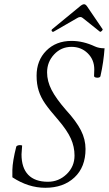

<svg xmlns="http://www.w3.org/2000/svg" viewBox="-20 -869 511 902"><path d="M231.9 -720.2Q227.1 -717.8 223.6 -722.7Q220.2 -727.5 225.1 -731.9L354 -837.9Q366.7 -849.1 375 -849.1Q382.3 -849.1 389.2 -838.9L461.9 -731.9Q463.9 -729 458 -723.4Q452.1 -717.8 449.2 -720.2L369.1 -784.2Q363.3 -789.1 357.9 -789.1Q350.1 -789.1 342.8 -784.2ZM192.9 13.2Q113.3 13.2 38.1 -36.1V-70.8Q39.1 -111.8 56.2 -179.2Q57.6 -184.1 64.5 -186Q71.3 -188 77.6 -187Q84 -186 84 -185.1Q81.1 -151.4 81.1 -144Q81.1 -80.6 112.5 -47.9Q144 -15.1 205.1 -15.1Q255.9 -15.1 293 -50.8Q330.1 -86.4 330.1 -138.2Q330.1 -179.7 313 -217.8Q295.9 -255.9 253.9 -305.2Q212.9 -352.1 192.4 -381.6Q171.9 -411.1 161.9 -442.4Q151.9 -473.6 151.9 -513.2Q151.9 -585 197.5 -630.9Q243.2 -676.8 315.9 -676.8Q370.6 -676.8 425.8 -650.9Q444.8 -642.1 471.2 -642.1Q466.8 -577.6 452.1 -512.2Q451.2 -506.3 443.6 -504.6Q436 -502.9 429 -505.1Q421.9 -507.3 421.9 -512.2Q421.9 -516.6 422.4 -527.3Q422.9 -538.1 422.9 -543Q422.9 -588.4 392.1 -618.7Q361.3 -648.9 315.9 -648.9Q267.6 -648.9 234.4 -613.5Q201.2 -578.1 201.2 -528.8Q201.2 -487.8 222.2 -446.8Q243.2 -405.8 291 -351.1Q338.4 -299.3 360.1 -256.8Q381.8 -214.4 381.8 -168.9Q381.8 -84 329.8 -35.4Q277.8 13.2 192.9 13.2Z"/></svg>

Font: Junicode SmCond Light
Style: Italic
Weight: 300
Width: 4
Italic angle: -11°
Designer: Peter S. Baker
Version: Version 2.206